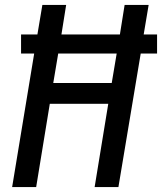

<svg xmlns="http://www.w3.org/2000/svg" viewBox="-20 -755 654 775"><path d="M29 0 118 -539H65V-616H131L151 -735H247L228 -616H464L483 -735H580L560 -616H614V-539H548L458 0H362L417 -336H181L126 0ZM431 -420 451 -539H215L195 -420Z"/></svg>

Font: Iosevka SS04 Medium Extended
Style: Italic
Weight: 500
Width: 7
Italic angle: -9°
Monospace: yes
Designer: Belleve Invis
Foundry: Belleve Invis
Version: Version 19.0.0; ttfautohint (v1.8.4)